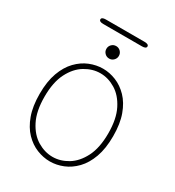

<svg xmlns="http://www.w3.org/2000/svg" viewBox="-210 -1008 1039 1140"><g transform="rotate(30 309.5 -438.0)"><path d="M309.5 10.5Q264 10.5 219.2 -7.5Q174.5 -25.5 137.8 -63.5Q101 -101.5 79 -162Q57 -222.5 57 -307.5Q57 -392.5 79 -452.8Q101 -513 137.8 -551Q174.5 -589 219.2 -607Q264 -625 309.5 -625Q354.5 -625 399 -607Q443.5 -589 480.2 -551Q517 -513 539 -452.8Q561 -392.5 561 -307.5Q561 -222.5 539 -162Q517 -101.5 480.2 -63.5Q443.5 -25.5 399 -7.5Q354.5 10.5 309.5 10.5ZM309.5 -21Q363 -21 413 -51.2Q463 -81.5 495.2 -144.8Q527.5 -208 527.5 -307.5Q527.5 -406.5 495.2 -469.8Q463 -533 413 -563.2Q363 -593.5 309.5 -593.5Q256 -593.5 205.5 -563.2Q155 -533 122.8 -469.8Q90.5 -406.5 90.5 -307.5Q90.5 -208 122.8 -144.8Q155 -81.5 205.5 -51.2Q256 -21 309.5 -21ZM309.5 -694.5Q291.5 -694.5 279 -707Q266.5 -719.5 266.5 -737Q266.5 -755 279 -767.5Q291.5 -780 309.5 -780Q327 -780 339.5 -767.5Q352 -755 352 -737Q352 -719.5 339.5 -707Q327 -694.5 309.5 -694.5ZM148 -870.5Q148 -878 155.2 -882Q162.5 -886 176.5 -886H442.5Q456.5 -886 463.8 -882Q471 -878 471 -870.5Q471 -863 463.8 -859Q456.5 -855 442.5 -855H176.5Q162.5 -855 155.2 -859Q148 -863 148 -870.5Z"/></g></svg>

Font: Sono ExtraLight
Style: Regular
Weight: 200
Designer: Tyler Finck
Foundry: Tyler Finck
Version: Version 2.112